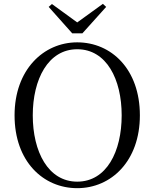

<svg xmlns="http://www.w3.org/2000/svg" viewBox="-20 -966 807 1002"><path d="M383 16C561 16 710 -126 710 -364C710 -605 561 -745 383 -745C206 -745 56 -601 56 -364C56 -123 206 16 383 16ZM383 -18C231 -18 151 -175 151 -364C151 -552 231 -709 383 -709C536 -709 615 -552 615 -364C615 -175 536 -18 383 -18ZM251 -945 234 -930 357 -792H410L534 -930L517 -946L383 -849Z"/></svg>

Font: Noto Serif CJK TC
Style: Regular
Weight: 400
Designer: Ryoko NISHIZUKA 西塚涼子 (kana & ideographs); Frank Grießhammer (Latin, Greek & Cyrillic); Wenlong ZHANG 张文龙 (bopomofo); San
Foundry: Adobe
Version: Version 2.001;hotconv 1.1.0;makeotfexe 2.6.0